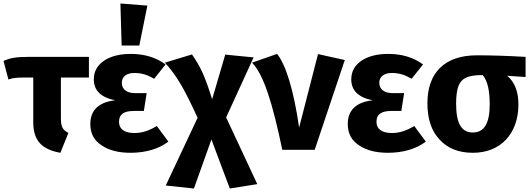

<svg xmlns="http://www.w3.org/2000/svg" viewBox="-28 -856 3033 1097"><path d="M480 -413V-531H133C65 -531 31 -525 -8 -508L20 -402C35 -407 49 -410 60 -411C71 -412 89 -413 114 -413H162V-158C162 -51 212 -2 317 17L363 -97C331 -112 320 -131 320 -179V-413Z M667 -596H768L814 -824L660 -836ZM720 -548C656 -548 605 -535 566 -509C527 -482 508 -447 508 -402C508 -339 549 -299 630 -283C535 -272 488 -226 488 -147C488 -94 509 -54 552 -26C594 3 649 17 718 17C805 17 881 -6 934 -47L868 -136C821 -108 783 -96 740 -96C681 -96 652 -120 652 -160C652 -201 677 -222 736 -222H794L810 -324H743C695 -324 668 -347 668 -383C668 -419 696 -439 740 -439C781 -439 813 -429 853 -406L918 -488C863 -528 797 -548 720 -548Z M1264 -185 1421 -528 1259 -544 1184 -289C1163 -357 1144 -408 1129 -441C1114 -474 1094 -509 1069 -545L914 -498C946 -464 975 -424 1002 -379C1029 -334 1062 -268 1101 -183L919 204L1080 221L1180 -59L1285 221L1442 196Z M1412 -498C1479 -429 1529 -267 1585 0H1770L1942 -513L1789 -547L1681 -127C1650 -344 1604 -488 1555 -548Z M2191 -548C2127 -548 2076 -535 2037 -509C1998 -482 1979 -447 1979 -402C1979 -339 2020 -299 2101 -283C2006 -272 1959 -226 1959 -147C1959 -94 1980 -54 2023 -26C2065 3 2120 17 2189 17C2276 17 2352 -6 2405 -47L2339 -136C2292 -108 2254 -96 2211 -96C2152 -96 2123 -120 2123 -160C2123 -201 2148 -222 2207 -222H2265L2281 -324H2214C2166 -324 2139 -347 2139 -383C2139 -419 2167 -439 2211 -439C2252 -439 2284 -429 2324 -406L2389 -488C2334 -528 2268 -548 2191 -548Z M2975 -531C2872 -537 2779 -540 2697 -540C2509 -540 2414 -437 2414 -266C2414 -177 2437 -107 2484 -58C2530 -8 2593 17 2674 17C2834 17 2934 -94 2934 -259C2934 -332 2913 -387 2870 -423L2975 -416ZM2674 -99C2609 -99 2578 -149 2578 -265C2578 -309 2583 -343 2592 -366C2611 -412 2650 -427 2729 -427H2730C2757 -396 2770 -340 2770 -259C2770 -151 2738 -99 2674 -99Z"/></svg>

Font: Fira Sans
Style: Bold
Weight: 700
Designer: Carrois Corporate & Edenspiekermann AG
Foundry: Carrois Corporate GbR & Edenspiekermann AG
Version: Version 4.203